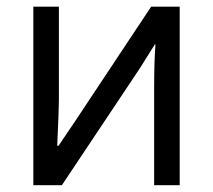

<svg xmlns="http://www.w3.org/2000/svg" viewBox="-20 -545 627 565"><path d="M78.1 0Q78.1 -130.9 78.1 -525.4Q96.7 -525.4 153.3 -525.4Q153.3 -456.1 153.3 -250Q153.3 -223.6 148.4 -116.2Q149.4 -116.2 152.3 -116.2Q165 -134.8 201.2 -188.5Q256.8 -272.5 424.8 -525.4Q446.3 -525.4 508.8 -525.4Q508.8 -393.6 508.8 0Q490.2 0 433.6 0Q433.6 -71.3 433.6 -286.1Q433.6 -364.3 437.5 -414.1Q436.5 -414.1 435.5 -414.1Q424.8 -396.5 392.6 -345.7Q335 -258.8 162.1 0Q141.6 0 78.1 0Z"/></svg>

Font: Gothic A1
Style: Regular
Weight: 400
Designer: HanYang I&C Co.,Ltd.
Version: Version 2.50